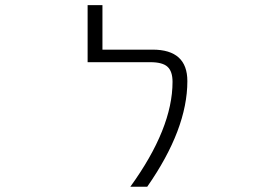

<svg xmlns="http://www.w3.org/2000/svg" viewBox="-20 -712 1040 733"><path d="M562.5 -522.5Q695.3 -522.5 695.3 -402.3Q695.3 -218.8 542 1H477.5Q638.7 -221.7 638.7 -399.4Q638.7 -439.5 619.6 -457Q600.6 -474.6 553.7 -474.6H314.5V-692.4H371.1V-522.5Z"/></svg>

Font: GenEi Gothic M Light
Style: Regular
Weight: 300
Designer: o_tamon (Modified); [Source Han Sans]
Ryoko NISHIZUKA  (kana & ideographs); Paul D. Hunt (Latin, Greek & Cyrillic); Wenl
Version: Version 1.1a;Original Version 1.004